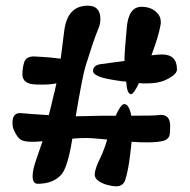

<svg xmlns="http://www.w3.org/2000/svg" viewBox="-20 -690 669 677"><path d="M389 -33Q378 -33 360 -37.5Q342 -42 328 -51.5Q314 -61 314 -75Q314 -88 325 -115Q330 -126 335.5 -137Q341 -148 345 -160Q346 -162 349.5 -171.5Q353 -181 358 -198Q329 -201 306.5 -202.5Q284 -204 267 -203Q260 -203 252 -202.5Q244 -202 235 -201Q219 -100 196 -74Q167 -42 113 -42Q95 -42 95 -69Q95 -92 109 -131L130 -192Q120 -191 111 -190.5Q102 -190 94 -190Q63 -190 51.5 -198.5Q40 -207 29 -231Q24 -242 24 -257Q24 -294 55 -291Q68 -290 92 -288Q116 -286 152 -284Q156 -298 160.5 -317.5Q165 -337 171 -362Q172 -363 173.5 -371.5Q175 -380 179 -396Q170 -394 152 -392.5Q134 -391 108 -392Q59 -393 59 -428Q59 -451 65.5 -471Q72 -491 100 -491L134 -489Q155 -488 194 -483L207 -585Q219 -670 290 -670Q334 -670 334 -622Q334 -607 328 -592Q316 -563 305 -529.5Q294 -496 282 -458Q276 -439 267.5 -395Q259 -351 247 -280Q256 -280 277 -280.5Q298 -281 318.5 -281.5Q339 -282 346 -282H388Q406 -323 418 -323Q435 -323 443 -282Q484 -282 507 -282.5Q530 -283 537 -284Q540 -284 542.5 -284.5Q545 -285 547 -285Q580 -285 580 -246Q580 -218 577 -210Q571 -197 555 -193Q546 -191 532 -189.5Q518 -188 498 -188Q487 -188 473.5 -188.5Q460 -189 444 -190Q440 -149 435 -116Q430 -83 422 -57Q415 -33 389 -33ZM443 -358Q431 -358 427 -383L425 -402Q422 -402 419 -403H413Q407 -404 390 -406.5Q373 -409 354 -413Q335 -417 321.5 -424Q308 -431 308 -440Q308 -460 336 -464Q349 -466 369.5 -468.5Q390 -471 419 -475V-484Q419 -495 421 -522Q423 -549 427 -592Q433 -666 479 -666Q520 -666 540 -637Q547 -627 547 -611Q547 -602 541 -578.5Q535 -555 527 -531.5Q519 -508 514 -495Q537 -498 551 -498Q604 -498 604 -445Q604 -425 557 -405Q533 -396 499 -396Q492 -396 485 -396Q478 -396 470 -397Q451 -358 443 -358Z"/></svg>

Font: Moo Lah Lah
Style: Regular
Weight: 400
Designer: Robert E. Leuschke
Foundry: Robert E. Leuschke
Version: Version 1.010; ttfautohint (v1.8.3)